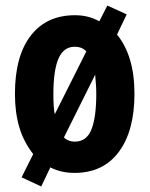

<svg xmlns="http://www.w3.org/2000/svg" viewBox="-20 -615 541 694"><path d="M466 -276Q466 -142 409.5 -66Q353 10 249 10Q201 10 162 -10L129 59L58 26L100 -58Q65 -103 49.5 -156Q34 -209 34 -276Q34 -412 91 -486Q148 -560 251 -560Q300 -560 339 -538L368 -595L438 -563L403 -490Q466 -413 466 -276ZM173 -275Q173 -253 174 -234.5Q175 -216 178 -202L292 -429Q277 -446 250 -446Q210 -446 191.5 -403.5Q173 -361 173 -275ZM328 -276Q328 -296 326.5 -313Q325 -330 324 -345L211 -118Q227 -103 250 -103Q293 -103 310.5 -147Q328 -191 328 -276Z"/></svg>

Font: Noto Sans Lao ExtraCondensed ExtraBold
Style: Regular
Weight: 800
Width: 2
Designer: Monotype Design Team
Foundry: Monotype Imaging Inc.
Version: Version 2.003; ttfautohint (v1.8.4.7-5d5b)